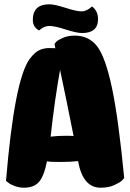

<svg xmlns="http://www.w3.org/2000/svg" viewBox="-20 -875 608 895"><path d="M449 0Q366 0 344 -124Q309 -120 260.5 -120Q212 -120 199 -123Q186 -56 162.5 -28Q139 0 92 0Q69 0 48 -8Q27 -16 18 -24L8 -32Q47 -502 118 -600Q144 -634 166 -642.5Q188 -651 207 -651Q226 -651 231 -650.5Q236 -650 238 -650L234 -670Q237 -674 242.5 -680.5Q248 -687 272 -698Q296 -709 328 -709Q394 -709 432.5 -659.5Q471 -610 501.5 -467.5Q532 -325 559 -45Q555 -40 547.5 -32.5Q540 -25 513.5 -12.5Q487 0 449 0ZM216 -238Q248 -242 283 -242Q318 -242 323 -241Q287 -423 260 -549Q235 -411 216 -238ZM162 -733Q133 -749 133 -782Q133 -855 210 -855Q234 -855 285.5 -838.5Q337 -822 360.5 -822Q384 -822 409 -845Q437 -824 437 -786Q437 -721 363 -721Q337 -721 286 -737.5Q235 -754 210 -754Q185 -754 162 -733Z"/></svg>

Font: Chela One
Style: Regular
Weight: 400
Designer: Miguel Hernandez
Foundry: LatinoType
Version: Version 1.001